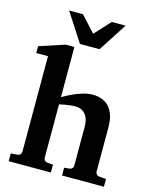

<svg xmlns="http://www.w3.org/2000/svg" viewBox="-135 -1027 896 1116"><g transform="rotate(15 313.0 -468.5)"><path d="M348.1 0V-46.9L379.9 -49.8Q389.2 -50.8 395.5 -57.4Q401.9 -64 401.9 -73.2V-309.1Q401.9 -321.3 399.2 -338.4Q396.5 -355.5 387.7 -370.8Q378.9 -386.2 362.3 -397.2Q345.7 -408.2 317.9 -408.2Q302.7 -408.2 286.4 -406Q270 -403.8 255.9 -401.4Q239.7 -398.4 224.1 -395V-73.2Q224.1 -64 230.5 -57.4Q236.8 -50.8 246.1 -49.8L280.8 -46.9V0H26.9V-46.9L67.9 -49.8Q77.1 -50.8 83.5 -57.4Q89.8 -64 89.8 -73.2V-648.9H19V-689.9L171.9 -740.2H224.1V-438Q252 -455.1 282.2 -468.8Q294.9 -474.6 309.3 -480.2Q323.7 -485.8 338.6 -490.2Q353.5 -494.6 368.9 -497.3Q384.3 -500 398.9 -500Q428.2 -500 450 -492.4Q471.7 -484.9 487.1 -472.4Q502.4 -460 512 -443.6Q521.5 -427.2 526.9 -409.7Q532.2 -392.1 534.2 -374.8Q536.1 -357.4 536.1 -342.8V-73.2Q536.1 -64 542.5 -57.4Q548.8 -50.8 558.1 -49.8L600.1 -46.9V0ZM368.7 -765.6H250.5L139.6 -937H222.7L309.6 -842.8L396.5 -937H479.5Z"/></g></svg>

Font: Charis SIL
Style: Bold
Weight: 700
Foundry: SIL International
Version: Version 4.112